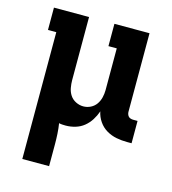

<svg xmlns="http://www.w3.org/2000/svg" viewBox="-109 -610 819 914"><g transform="rotate(15 300.0 -152.5)"><path d="M85 215V-410H44V-520H217V-210Q217 -191 220.5 -171.5Q224 -152 234.5 -136Q245 -120 263 -111Q281 -102 300 -102Q319 -102 336 -110.5Q353 -119 363.5 -134Q374 -149 378.5 -167.5Q383 -186 383 -204V-410H342V-520H515V-133Q515 -127 517 -121Q519 -115 523 -110.5Q527 -106 533.5 -104Q540 -102 546 -102H568V8H546Q519 8 493 3Q467 -2 444 -15.5Q421 -29 405.5 -51.5Q390 -74 385 -100Q377 -77 364 -56.5Q351 -36 332.5 -21Q314 -6 290.5 1Q267 8 243 8Q235 8 226.5 7.5Q218 7 210 5Q214 30 215.5 56Q217 82 217 107V215Z"/></g></svg>

Font: Iosevka HT Extrabold Extended
Style: Regular
Weight: 800
Width: 7
Monospace: yes
Designer: Belleve Invis
Foundry: Belleve Invis
Version: Version 32.3.0; ttfautohint (v1.8.4)